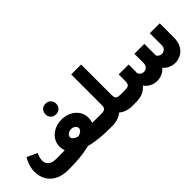

<svg xmlns="http://www.w3.org/2000/svg" viewBox="56 -1770 2640 2640"><g transform="rotate(-45 1376.0 -450.5)"><path d="M386 0Q297 0 231.5 -25.5Q166 -51 123.5 -94.5Q81 -138 60.5 -193.5Q40 -249 40 -310Q40 -366 57 -423Q74 -480 107 -531L255 -464Q240 -433 232 -403.5Q224 -374 224 -347Q224 -312 240 -284Q256 -256 290.5 -240.5Q325 -225 380 -225H424V0ZM1196 0V-225Q1204 -225 1210 -194.5Q1216 -164 1216 -114Q1216 -62 1210 -31Q1204 0 1196 0ZM424 0Q416 0 410 -31Q404 -62 404 -114Q404 -164 410 -194.5Q416 -225 424 -225ZM424 0V-225Q481 -225 529.5 -226.5Q578 -228 619 -229Q627 -230 634 -223Q641 -216 648 -209.5Q655 -203 661 -203Q751 -211 802.5 -225.5Q854 -240 876 -259.5Q898 -279 898 -303Q898 -322 887 -337.5Q876 -353 856.5 -362Q837 -371 811 -371Q785 -371 764.5 -360.5Q744 -350 733 -334.5Q722 -319 722 -303Q722 -280 744.5 -260Q767 -240 820 -225Q873 -210 965 -202Q972 -202 978.5 -209Q985 -216 992 -223Q999 -230 1006 -229Q1047 -227 1094 -226Q1141 -225 1196 -225V0Q1050 0 928 -18Q806 -36 716.5 -74Q627 -112 578 -171Q529 -230 529 -311Q529 -384 567 -439Q605 -494 669 -525.5Q733 -557 810 -557Q888 -557 952 -526Q1016 -495 1054 -439.5Q1092 -384 1092 -310Q1092 -237 1053.5 -184Q1015 -131 948 -95Q881 -59 795 -38.5Q709 -18 614 -9Q519 0 424 0ZM810 -660Q764 -660 735 -688.5Q706 -717 706 -763Q706 -809 735 -838Q764 -867 810 -867Q856 -867 885 -838Q914 -809 914 -763Q914 -717 885 -688.5Q856 -660 810 -660Z M1196 0V-225H1251Q1288 -225 1308 -232.5Q1328 -240 1336 -258.5Q1344 -277 1344 -309V-901H1537V-309Q1537 -214 1502 -145Q1467 -76 1403 -38.5Q1339 -1 1251 0ZM1630 0Q1542 0 1478 -37.5Q1414 -75 1379 -144.5Q1344 -214 1344 -309H1537Q1537 -277 1545 -258.5Q1553 -240 1573 -232.5Q1593 -225 1630 -225H1655V0ZM1655 0V-225Q1663 -225 1669 -194.5Q1675 -164 1675 -114Q1675 -62 1669 -31Q1663 0 1655 0ZM1196 0Q1188 0 1182 -31Q1176 -62 1176 -114Q1176 -164 1182 -194.5Q1188 -225 1196 -225Z M2469 0Q2411 0 2358 -28Q2305 -56 2271 -114.5Q2237 -173 2237 -264L2342 -309Q2342 -264 2368.5 -241Q2395 -218 2426 -218Q2458 -218 2483.5 -240.5Q2509 -263 2509 -309V-537H2702V-264Q2702 -173 2668 -114.5Q2634 -56 2581 -28Q2528 0 2469 0ZM1655 0V-225H1713Q1750 -225 1770 -232.5Q1790 -240 1798 -258.5Q1806 -277 1806 -309V-439H1999V-309Q1999 -214 1964 -144.5Q1929 -75 1865 -37.5Q1801 0 1713 0ZM2119 0Q2061 0 2008 -28Q1955 -56 1921 -114.5Q1887 -173 1887 -264L1992 -309Q1992 -264 2018.5 -241Q2045 -218 2076 -218Q2108 -218 2133.5 -240.5Q2159 -263 2159 -309V-487H2352V-264Q2352 -173 2318 -114.5Q2284 -56 2231 -28Q2178 0 2119 0ZM1655 0Q1647 0 1641 -31Q1635 -62 1635 -114Q1635 -164 1641 -194.5Q1647 -225 1655 -225Z"/></g></svg>

Font: Alexandria Black
Style: Regular
Weight: 900
Designer: Mohamed Gaber
Foundry: Kief Type Foundry
Version: Version 5.100